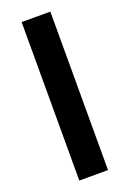

<svg xmlns="http://www.w3.org/2000/svg" viewBox="-142 -778 558 828"><g transform="rotate(-20 137.5 -363.5)"><path d="M203.5 0H71.7V-727.3H203.5Z"/></g></svg>

Font: Interop SemBd
Style: Regular
Weight: 600
Designer: Rasmus Andersson, Google, Jang Haemin
Foundry: jhaemin
Version: Version 1.008